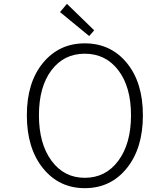

<svg xmlns="http://www.w3.org/2000/svg" viewBox="-20 -968 766 1001"><path d="M422 13Q288 13 204 -91Q120 -195 120 -367Q120 -538 204 -640Q288 -742 422 -742Q557 -742 641 -640Q725 -538 725 -367Q725 -195 641 -91Q557 13 422 13ZM422 -41Q531 -41 597 -130Q663 -219 663 -367Q663 -515 597 -601.5Q531 -688 422 -688Q313 -688 248 -601.5Q183 -515 183 -367Q183 -219 248.5 -130Q314 -41 422 -41ZM445 -780 293 -905 329 -948 471 -810Z"/></svg>

Font: NotoSansHansLight
Style: Regular
Weight: 300
Designer: Ryoko NISHIZUKA  (kana & ideographs); Paul D. Hunt (Latin, Greek & Cyrillic); Wenlong ZHANG  (bopomofo); Sandoll Communi
Foundry: Adobe Systems Incorporated
Version: Version 1.00;December 8, 2021;FontCreator 13.0.0.2675 64-bit